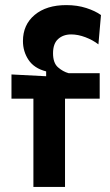

<svg xmlns="http://www.w3.org/2000/svg" viewBox="-20 -733 430 753"><path d="M111 0V-346H25V-441L161 -434V-453Q114 -465 92 -498Q70 -531 70 -572Q70 -636 116 -674.5Q162 -713 240 -713Q283 -713 318.5 -701.5Q354 -690 376 -674L366 -559Q344 -576 315 -587Q286 -598 259 -598Q228 -598 208 -580Q188 -562 188 -524Q188 -486 207.5 -469Q227 -452 249 -446H371V-346H235V0Z"/></svg>

Font: Bricolage Grotesque 12pt SemiBold
Style: Regular
Weight: 600
Designer: Mathieu Triay
Foundry: Atelier Triay
Version: Version 1.001; ttfautohint (v1.8.4.7-5d5b);gftools[0.9.33.de